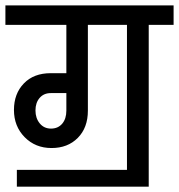

<svg xmlns="http://www.w3.org/2000/svg" viewBox="-32 -701 672 721"><path d="M619.9 -607.7H526.5V0H31.3V-63H444.8V-607.7H298V-285.4Q298 -221.5 260.2 -183.3Q222.4 -145.1 161.6 -145.1Q100.8 -145.1 60.6 -185.9Q20.4 -226.8 20.4 -288Q20.4 -349.3 57.6 -387.7Q94.7 -426.2 158.6 -426.2H217.2V-607.7H-11.7V-680.7H619.9ZM217.2 -285.4V-351.4H158.6Q132.5 -351.4 116.9 -333.4Q101.2 -315.4 101.2 -286.3Q101.2 -257.2 117.3 -237.6Q133.4 -218.1 159.6 -218.1Q185.9 -218.1 201.6 -236.5Q217.2 -255 217.2 -285.4Z"/></svg>

Font: Puralecka Narrow
Style: Regular
Weight: 400
Designer: Hector Gatti, Marcela Romero, Pablo Cosgaya and Nicolas Silva
Version: Version 1.004;PS 001.004;hotconv 1.0.70;makeotf.lib2.5.58329